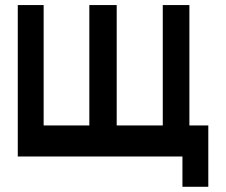

<svg xmlns="http://www.w3.org/2000/svg" viewBox="-20 -630 875 743"><path d="M686 92.8V-24.4H48.8V-610.4H148.9V-144.5H325.7V-610.4H431.6V-144.5H609.9V-610.4H712.9V-144.5H786.1V92.8Z"/></svg>

Font: Gap Sans
Style: Black
Weight: 400
Designer: Alexandre Liziard and Etienne Ozeray
Foundry: Interstices.io
Version: Version 1.6.1 - December 3. 2014